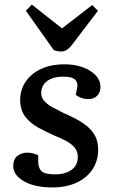

<svg xmlns="http://www.w3.org/2000/svg" viewBox="-20 -805 499 839"><path d="M221 -43Q264 -43 292 -62.5Q320 -82 320 -119Q320 -143 306.5 -159.5Q293 -176 270 -188.5Q247 -201 217 -213Q181 -229 147 -247.5Q113 -266 90.5 -295Q68 -324 68 -370Q68 -395 78 -421.5Q88 -448 111 -471Q134 -494 171.5 -509Q209 -524 263 -524Q305 -524 340.5 -511.5Q376 -499 397.5 -476.5Q419 -454 419 -424Q419 -400 404 -386Q389 -372 367 -372Q349 -372 333.5 -378Q318 -384 311 -391L317 -420Q322 -443 308.5 -456.5Q295 -470 258 -470Q223 -470 201.5 -460Q180 -450 170 -434Q160 -418 160 -399Q160 -379 173 -364Q186 -349 209 -336.5Q232 -324 258 -311Q286 -299 312.5 -285Q339 -271 361 -253Q383 -235 396 -210.5Q409 -186 409 -152Q409 -103 385 -66Q361 -29 316 -7.5Q271 14 208 14Q159 14 121 2.5Q83 -9 60.5 -30.5Q38 -52 38 -80Q38 -110 56.5 -124Q75 -138 99 -138Q112 -138 126 -134.5Q140 -131 147 -126V-96Q148 -68 163.5 -55.5Q179 -43 221 -43ZM93 -758 119 -785 251 -681 383 -783 408 -758 297 -612Q284 -595 272.5 -587.5Q261 -580 249 -580Q239 -580 231 -581.5Q223 -583 215 -586Z"/></svg>

Font: Literata 18pt Medium
Style: Italic
Weight: 500
Italic angle: -2°
Designer: Latin by Veronika Burian and Jose Scaglione. Greek by Irene Vlachou. Cyrillic by Vera Evstafieva
Foundry: TypeTogether
Version: Version 3.103;gftools[0.9.29]